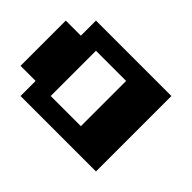

<svg xmlns="http://www.w3.org/2000/svg" viewBox="-111 -778 1000 1000"><g transform="rotate(45 389.0 -278.0)"><path d="M222.2 -111.1H444.4V-444.4H222.2ZM111.1 -111.1H0V-444.4H111.1V-555.6H666.7V0H111.1Z"/></g></svg>

Font: Pixeloid Sans
Style: Bold
Weight: 700
Monospace: yes
Designer: GGBot
Version: 0.3